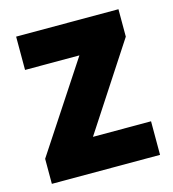

<svg xmlns="http://www.w3.org/2000/svg" viewBox="-88 -674 628 696"><g transform="rotate(-15 226.0 -325.5)"><path d="M428 -51V-177H210L419 -497V-600H35V-475H239L22 -145V-51Z"/></g></svg>

Font: Noto Sans Tamil UI SemiCondensed ExtraBold
Style: Regular
Weight: 800
Width: 4
Designer: Jelle Bosma - Monotype Design Team
Foundry: Monotype Imaging Inc.
Version: Version 2.004